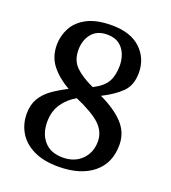

<svg xmlns="http://www.w3.org/2000/svg" viewBox="-134 -823 828 932"><g transform="rotate(20 279.5 -357.0)"><path d="M273 10Q196 10 144.5 -15.5Q93 -41 67.5 -84Q42 -127 42 -180Q42 -226 61.5 -259Q81 -292 115 -316Q149 -340 192 -362Q134 -395 99.5 -438.5Q65 -482 65 -544Q65 -590 87 -631.5Q109 -673 157.5 -698.5Q206 -724 285 -724Q382 -724 434 -675Q486 -626 486 -551Q486 -487 449.5 -451Q413 -415 351 -384Q430 -347 473.5 -300.5Q517 -254 517 -190Q517 -95 451.5 -42.5Q386 10 273 10ZM299 -410Q350 -436 368.5 -469Q387 -502 387 -553Q387 -583 376 -611Q365 -639 341.5 -656.5Q318 -674 279 -674Q227 -674 199.5 -640.5Q172 -607 172 -556Q172 -503 204 -471Q236 -439 299 -410ZM278 -39Q339 -39 376 -76Q413 -113 413 -170Q413 -220 375 -256.5Q337 -293 245 -333Q202 -309 175.5 -270Q149 -231 149 -176Q149 -115 182.5 -77Q216 -39 278 -39Z"/></g></svg>

Font: Noto Serif NP Hmong Medium
Style: Regular
Weight: 500
Designer: Dalton Maag Ltd
Foundry: Dalton Maag Ltd
Version: Version 1.001; ttfautohint (v1.8.4.7-5d5b)